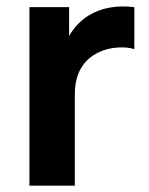

<svg xmlns="http://www.w3.org/2000/svg" viewBox="-20 -585 469 605"><path d="M258.3 -535.6Q318.8 -572.8 403.3 -562.5V-430.2Q380.4 -437.5 348.6 -435.1Q316.9 -432.6 292.5 -420.9Q215.8 -384.8 215.8 -287.6V0H72.8V-562.5H197.8V-471.7Q220.2 -511.2 258.3 -535.6Z"/></svg>

Font: Manrope3 ExtraBold
Style: Bold
Weight: 800
Width: 4
Designer: Mikhail Sharanda
Foundry: Mikhail Sharanda
Version: Version 3.000;PS 003.000;hotconv 1.0.88;makeotf.lib2.5.64775